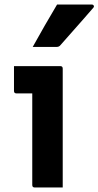

<svg xmlns="http://www.w3.org/2000/svg" viewBox="-20 -831 436 851"><path d="M123 -11V-417H53Q42 -417 42 -428V-538H247Q258 -538 258 -527V0H134Q123 0 123 -11ZM233 -811H386Q393 -811 395.5 -806Q398 -801 393 -796Q368 -767 346 -742Q324 -717 300.5 -690.5Q277 -664 248 -631Q242 -623 231 -623H125Q151 -670 178 -717Q205 -764 233 -811Z"/></svg>

Font: Recursive Sn Lnr St
Style: Bold
Weight: 700
Version: Version 1.079;hotconv 1.0.112;makeotfexe 2.5.65598; ttfautoh